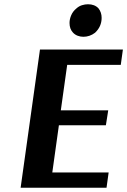

<svg xmlns="http://www.w3.org/2000/svg" viewBox="-20 -883 598 903"><path d="M339 -843Q351 -854 365.5 -858.5Q380 -863 394 -863Q425 -863 443 -844Q458 -825 458 -799Q458 -758 427 -729Q402 -710 372 -710Q358 -710 345 -715Q332 -720 323 -730Q307 -747 307 -775Q307 -793 315 -811.5Q323 -830 339 -843ZM481 0H77L168 -650H558L548 -578H296L266 -364H489L478 -294H257L226 -72H491Z"/></svg>

Font: Arsenal SC
Style: Bold Italic
Weight: 700
Italic angle: -9.10001°
Designer: Andrij Shevchenko
Foundry: Stairsfor
Version: Version 2.001; ttfautohint (v1.8.4.7-5d5b)